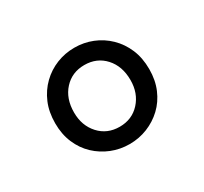

<svg xmlns="http://www.w3.org/2000/svg" viewBox="-69 -778 469 442"><g transform="rotate(-30 165.5 -557.0)"><path d="M166 -429Q141 -429 118.5 -438Q96 -447 78.5 -463.5Q61 -480 51 -503.5Q41 -527 41 -556Q41 -586 51 -609.5Q61 -633 78.5 -650Q96 -667 118.5 -676Q141 -685 166 -685Q191 -685 213.5 -676Q236 -667 253.5 -650Q271 -633 281 -609.5Q291 -586 291 -556Q291 -527 281 -503.5Q271 -480 253.5 -463.5Q236 -447 213.5 -438Q191 -429 166 -429ZM166 -475Q199 -475 220 -498Q241 -521 241 -556Q241 -593 220 -616Q199 -639 166 -639Q133 -639 112 -616Q91 -593 91 -556Q91 -521 112 -498Q133 -475 166 -475Z"/></g></svg>

Font: Myanmar Sanpya
Style: Regular
Weight: 400
Designer: Danh Hong
Foundry: Google Inc.
Version: Version 2.00 November 22, 2015